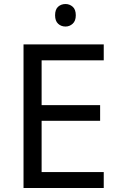

<svg xmlns="http://www.w3.org/2000/svg" viewBox="-20 -935 596 955"><path d="M496 0H97V-714H496V-635H187V-412H478V-334H187V-79H496ZM306 -915Q326 -915 341.5 -901.5Q357 -888 357 -859Q357 -831 341.5 -817Q326 -803 306 -803Q284 -803 269 -817Q254 -831 254 -859Q254 -888 269 -901.5Q284 -915 306 -915Z"/></svg>

Font: Noto Sans Mende Kikakui
Style: Regular
Weight: 400
Designer: Monotype Design Team
Foundry: Monotype Imaging Inc.
Version: Version 2.003; ttfautohint (v1.8.4.7-5d5b)